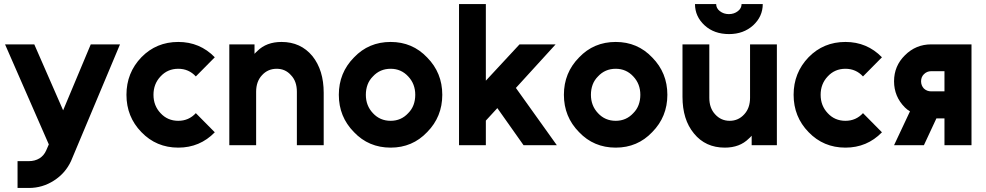

<svg xmlns="http://www.w3.org/2000/svg" viewBox="-20 -720 4891 952"><path d="M5 -500 222 -4 209 26Q198 51 176 65Q153 79 123 79H67V212H123Q191 212 248 175Q276 157 297 133Q318 109 332 79L575 -500H430L293 -173L150 -500Z M864 -512Q755 -512 681 -436Q607 -359 607 -250Q607 -141 681 -65Q755 12 864 12Q971 12 1045 -64L951 -159Q916 -121 864 -121Q811 -121 776 -159Q741 -196 741 -250Q741 -304 776 -341Q811 -379 864 -379Q916 -379 951 -341L1045 -436Q971 -512 864 -512Z M1585 0V-260Q1585 -316 1571 -361.5Q1557 -407 1529 -442Q1471 -512 1376 -512Q1301 -512 1256 -467Q1252 -464 1249 -460.5Q1246 -457 1242 -453V-500H1117V0H1250V-265Q1250 -316 1279 -347Q1308 -379 1352 -379Q1395 -379 1423 -347Q1452 -317 1452 -265V0Z M1917 -512Q1808 -512 1735 -435Q1660 -359 1660 -250Q1660 -141 1735 -65Q1808 12 1917 12Q2025 12 2098 -65Q2173 -141 2173 -250Q2173 -359 2098 -435Q2025 -512 1917 -512ZM1917 -379Q1969 -379 2004 -341Q2039 -304 2039 -250Q2039 -223 2030.5 -200Q2022 -177 2004 -159Q1969 -121 1917 -121Q1864 -121 1829 -159Q1794 -196 1794 -250Q1794 -277 1802.5 -300Q1811 -323 1829 -341Q1864 -379 1917 -379Z M2256 0H2389V-122L2446 -184L2576 0H2741L2538 -284L2735 -500H2556L2389 -320V-700H2256Z M3033 -512Q2924 -512 2851 -435Q2776 -359 2776 -250Q2776 -141 2851 -65Q2924 12 3033 12Q3141 12 3214 -65Q3289 -141 3289 -250Q3289 -359 3214 -435Q3141 -512 3033 -512ZM3033 -379Q3085 -379 3120 -341Q3155 -304 3155 -250Q3155 -223 3146.5 -200Q3138 -177 3120 -159Q3085 -121 3033 -121Q2980 -121 2945 -159Q2910 -196 2910 -250Q2910 -277 2918.5 -300Q2927 -323 2945 -341Q2980 -379 3033 -379Z M3426 -700Q3426 -638 3474 -594Q3521 -551 3595 -551Q3666 -551 3714 -594Q3762 -638 3762 -700H3657Q3657 -679 3639 -665Q3620 -650 3594 -650Q3568 -650 3549 -665Q3531 -679 3531 -700ZM3364 -500V-240Q3364 -184 3378 -138.5Q3392 -93 3421 -58Q3478 12 3574 12Q3648 12 3693 -33Q3697 -36 3700 -39.5Q3703 -43 3707 -47V0H3832V-500H3699V-235Q3699 -184 3670 -153Q3641 -121 3598 -121Q3555 -121 3526 -153Q3497 -184 3497 -235V-500Z M4172 -512Q4063 -512 3989 -436Q3915 -359 3915 -250Q3915 -141 3989 -65Q4063 12 4172 12Q4279 12 4353 -64L4259 -159Q4224 -121 4172 -121Q4119 -121 4084 -159Q4049 -196 4049 -250Q4049 -304 4084 -341Q4119 -379 4172 -379Q4224 -379 4259 -341L4353 -436Q4279 -512 4172 -512Z M4492 -168 4413 0H4561L4623 -133Q4624 -133 4625 -133Q4626 -133 4627 -133H4663V0H4797V-500H4597Q4521 -500 4467 -446Q4413 -393 4413 -317Q4413 -241 4467 -187Q4473 -181 4479 -176.5Q4485 -172 4492 -168ZM4663 -367V-267H4597Q4576 -267 4561 -281Q4547 -296 4547 -317Q4547 -338 4561 -352Q4576 -367 4597 -367Z"/></svg>

Font: Unageo
Style: Bold
Weight: 700
Designer: Richard Sepsi
Foundry: Richard Sepsi
Version: Version 2.000